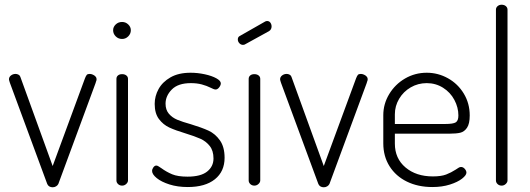

<svg xmlns="http://www.w3.org/2000/svg" viewBox="-20 -786 2243 813"><path d="M18 -450Q18 -460 26.5 -466.5Q35 -473 46 -473Q52 -473 58 -470Q64 -467 66 -461L203 -83L340 -455Q344 -465 347.5 -469Q351 -473 360 -473Q366 -473 373 -470Q380 -467 384.5 -462Q389 -457 389 -451Q389 -445 386 -439L385 -435L227 -7Q224 -1 217.5 3Q211 7 203 7Q195 7 189 3.5Q183 0 180 -7L22 -435Q18 -447 18 -450Z M522 -452V-22Q522 -14 514.5 -7Q507 0 497 0Q487 0 480 -6.5Q473 -13 473 -22V-452Q473 -461 479.5 -466.5Q486 -472 497 -472Q508 -472 515 -466.5Q522 -461 522 -452ZM534 -658Q534 -643 523 -632Q512 -621 497 -621Q481 -621 470 -632Q459 -643 459 -658Q459 -672 470 -682.5Q481 -693 497 -693Q512 -693 523 -682.5Q534 -672 534 -658Z M884 -115Q884 -148 868 -168Q852 -188 828.5 -198.5Q805 -209 766 -221Q723 -234 697 -246Q671 -258 653 -282Q635 -306 635 -346Q635 -379 651.5 -409Q668 -439 702 -458.5Q736 -478 787 -478Q817 -478 847 -471.5Q877 -465 896 -454.5Q915 -444 915 -433Q915 -425 908 -416Q901 -407 893 -407Q889 -407 884 -409Q879 -411 873 -414Q855 -423 834.5 -428.5Q814 -434 788 -434Q734 -434 707.5 -407Q681 -380 681 -347Q681 -321 695 -304.5Q709 -288 730.5 -279Q752 -270 788 -260Q834 -246 862.5 -233Q891 -220 911 -192Q931 -164 931 -118Q931 -60 890 -27Q849 6 775 6Q732 6 697.5 -5Q663 -16 643.5 -32Q624 -48 624 -62Q624 -70 629.5 -77.5Q635 -85 642 -85Q646 -85 651.5 -81.5Q657 -78 663 -74Q685 -58 709 -48Q733 -38 774 -38Q830 -38 857 -59.5Q884 -81 884 -115Z M1009 -596Q1000 -596 993.5 -603Q987 -610 987 -619Q987 -630 996 -634L1103 -695Q1107 -697 1111 -697Q1120 -697 1125 -690Q1130 -683 1130 -674Q1130 -661 1119 -654L1019 -599Q1015 -596 1009 -596ZM1082 -452V-22Q1082 -14 1074.5 -7Q1067 0 1057 0Q1047 0 1040 -6.5Q1033 -13 1033 -22V-452Q1033 -461 1039.5 -466.5Q1046 -472 1057 -472Q1068 -472 1075 -466.5Q1082 -461 1082 -452Z M1166 -450Q1166 -460 1174.5 -466.5Q1183 -473 1194 -473Q1200 -473 1206 -470Q1212 -467 1214 -461L1351 -83L1488 -455Q1492 -465 1495.5 -469Q1499 -473 1508 -473Q1514 -473 1521 -470Q1528 -467 1532.5 -462Q1537 -457 1537 -451Q1537 -445 1534 -439L1533 -435L1375 -7Q1372 -1 1365.5 3Q1359 7 1351 7Q1343 7 1337 3.5Q1331 0 1328 -7L1170 -435Q1166 -447 1166 -450Z M1969 -297Q1969 -262 1957.5 -245Q1946 -228 1929 -224Q1912 -220 1884 -220H1652V-178Q1652 -115 1697 -77Q1742 -39 1813 -39Q1848 -39 1869 -47Q1890 -55 1910 -68Q1916 -72 1921.5 -75.5Q1927 -79 1932 -79Q1941 -79 1948 -71Q1955 -63 1955 -55Q1955 -44 1936.5 -29.5Q1918 -15 1885 -4.5Q1852 6 1811 6Q1750 6 1703 -17Q1656 -40 1629.5 -82Q1603 -124 1603 -179V-298Q1603 -346 1628 -387.5Q1653 -429 1695 -453.5Q1737 -478 1787 -478Q1835 -478 1877 -454.5Q1919 -431 1944 -389.5Q1969 -348 1969 -297ZM1921 -297Q1921 -331 1904 -363Q1887 -395 1856 -414.5Q1825 -434 1787 -434Q1750 -434 1719 -416Q1688 -398 1670 -367.5Q1652 -337 1652 -302V-261H1865Q1899 -261 1910 -268Q1921 -275 1921 -297Z M2129 -745V-22Q2129 -14 2121.5 -7Q2114 0 2104 0Q2094 0 2087 -6.5Q2080 -13 2080 -22V-745Q2080 -754 2087 -760Q2094 -766 2104 -766Q2115 -766 2122 -760Q2129 -754 2129 -745Z"/></svg>

Font: Dosis
Style: Regular
Weight: 400
Designer: Edgar Tolentino, Pablo Impallari, Igino Marini
Foundry: Edgar Tolentino, Pablo Impallari, Igino Marini
Version: Version 1.007;Glyphs 3.1.1 (3134)